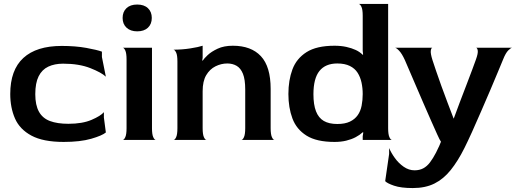

<svg xmlns="http://www.w3.org/2000/svg" viewBox="-20 -710 2619 974"><path d="M303 10Q199 10 139.5 -22Q80 -54 56 -109Q32 -164 32 -233Q32 -355 98.5 -416Q165 -477 293 -477Q363 -477 418 -467Q473 -457 497 -448V-421L517 -321Q495 -342 438 -364.5Q381 -387 300 -387Q257 -387 225 -372Q193 -357 176 -323Q159 -289 159 -232Q159 -177 177.5 -143.5Q196 -110 233.5 -96Q271 -82 327 -82Q398 -82 444.5 -102Q491 -122 507 -141V-114L517 -38Q498 -22 442.5 -6Q387 10 303 10Z M602 0Q609 0 615.5 -14Q622 -28 622 -60V-408Q622 -440 615.5 -454Q609 -468 602 -468H751V-60Q751 -28 757.5 -14Q764 0 771 0ZM676 -551Q642 -551 622 -569.5Q602 -588 602 -619Q602 -650 621.5 -668.5Q641 -687 676 -687Q711 -687 730.5 -668.5Q750 -650 750 -619Q750 -588 730.5 -569.5Q711 -551 676 -551Z M860 0Q867 0 873.5 -14Q880 -28 880 -60V-398Q880 -430 873.5 -443.5Q867 -457 860 -458Q904 -458 945.5 -464.5Q987 -471 1008 -478V-417L1006 -404L1008 -402Q1015 -413 1033.5 -430.5Q1052 -448 1084 -463Q1116 -478 1161 -478Q1254 -478 1303.5 -425Q1353 -372 1353 -259V-60Q1353 -28 1359.5 -14Q1366 0 1373 0H1204Q1211 0 1217.5 -14Q1224 -28 1224 -60V-256Q1224 -307 1212.5 -335.5Q1201 -364 1180.5 -376Q1160 -388 1133 -388Q1102 -388 1073 -373.5Q1044 -359 1026 -328.5Q1008 -298 1008 -247V-60Q1008 -28 1014.5 -14Q1021 0 1028 0Z M1677 10Q1586 10 1535 -22Q1484 -54 1463.5 -109Q1443 -164 1443 -233Q1443 -303 1463.5 -358Q1484 -413 1535 -445.5Q1586 -478 1677 -478Q1710 -478 1737 -472Q1764 -466 1784.5 -456.5Q1805 -447 1820 -432L1822 -433L1820 -452V-630Q1820 -662 1813.5 -675.5Q1807 -689 1800 -690H1949V-60Q1949 -28 1955.5 -14Q1962 0 1969 0H1820V-19L1823 -38L1820 -39Q1805 -25 1784 -14Q1763 -3 1736.5 3.5Q1710 10 1677 10ZM1691 -81Q1730 -81 1755 -93Q1780 -105 1794.5 -125.5Q1809 -146 1814.5 -174Q1820 -202 1820 -233Q1820 -263 1814 -291Q1808 -319 1794 -341Q1780 -363 1754.5 -375.5Q1729 -388 1691 -388Q1631 -388 1600.5 -350Q1570 -312 1570 -232Q1570 -179 1583 -145.5Q1596 -112 1622.5 -96.5Q1649 -81 1691 -81Z M2074 244Q2014 244 1979 232Q1944 220 1934 209L1954 71V41Q1964 65 1983 91.5Q2002 118 2028 136Q2054 154 2083 154Q2108 154 2127 144Q2146 134 2161.5 113.5Q2177 93 2192 64Q2212 24 2217 9Q2211 1 2198 -28Q2185 -57 2166.5 -98.5Q2148 -140 2128 -186.5Q2108 -233 2089 -277Q2070 -321 2055.5 -355Q2041 -389 2034 -405Q2019 -438 2004.5 -453Q1990 -468 1983 -468H2174Q2168 -468 2165.5 -454Q2163 -440 2174 -405Q2180 -386 2192 -351Q2204 -316 2219 -274Q2234 -232 2250.5 -189Q2267 -146 2281 -109H2282Q2296 -148 2313 -192.5Q2330 -237 2346.5 -280Q2363 -323 2375.5 -356.5Q2388 -390 2394 -407Q2406 -440 2403.5 -454Q2401 -468 2394 -468H2579Q2572 -468 2558.5 -454.5Q2545 -441 2532 -408Q2524 -390 2507.5 -349Q2491 -308 2468 -255Q2445 -202 2421 -146Q2397 -90 2374.5 -40.5Q2352 9 2336 41Q2303 107 2266.5 152.5Q2230 198 2184 221Q2138 244 2074 244Z"/></svg>

Font: Red Rose SemiBold
Style: Regular
Weight: 600
Designer: Jaikishan Patel
Version: Version 2.000